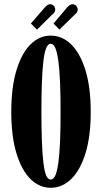

<svg xmlns="http://www.w3.org/2000/svg" viewBox="-20 -880 478 911"><path d="M220.5 11Q166.5 11 124.2 -31Q82 -73 57.8 -153.2Q33.5 -233.5 33.5 -349Q33.5 -465 57.8 -545.8Q82 -626.5 124.2 -668.8Q166.5 -711 220.5 -711Q275.5 -711 318.2 -668.8Q361 -626.5 385.8 -545.8Q410.5 -465 410.5 -349Q410.5 -233.5 385.8 -153.2Q361 -73 318.2 -31Q275.5 11 220.5 11ZM220.5 -28Q234 -28 242.8 -48.2Q251.5 -68.5 257 -109.2Q262.5 -150 265 -210Q267.5 -270 267.5 -349Q267.5 -428 265 -488.2Q262.5 -548.5 257 -589.5Q251.5 -630.5 242.8 -651.5Q234 -672.5 220.5 -672.5Q207.5 -672.5 199 -651.5Q190.5 -630.5 185.8 -589.5Q181 -548.5 178.8 -488.2Q176.5 -428 176.5 -349Q176.5 -270 178.8 -210Q181 -150 185.8 -109.2Q190.5 -68.5 199 -48.2Q207.5 -28 220.5 -28ZM155.5 -739.5 126.5 -768.5 191.5 -843.5Q198.5 -851.5 204.8 -855.8Q211 -860 217.5 -860Q227.5 -860 234.8 -852.8Q242 -845.5 242 -835Q242 -820.5 226 -809ZM262 -739.5 234 -768.5 297.5 -843.5Q304.5 -852 311 -856Q317.5 -860 324 -860Q334 -860 341.2 -852.5Q348.5 -845 348.5 -835Q348.5 -820 333 -809Z"/></svg>

Font: Imbue Thin 10pt ExtraBold
Style: Regular
Weight: 800
Version: Version 1.102